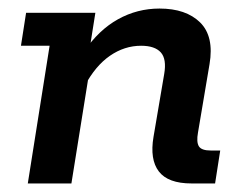

<svg xmlns="http://www.w3.org/2000/svg" viewBox="-20 -429 570 449"><path d="M45 0 96 -322H29L41 -399H203L184 -279L177 -309Q211 -359 256 -384Q301 -409 353 -409Q415 -409 448 -376.5Q481 -344 470 -279L443 -119Q439 -97 445 -87Q451 -77 473 -77H495L483 0H428Q373 0 351.5 -28Q330 -56 339 -109L364 -256Q370 -291 356 -306.5Q342 -322 310 -322Q271 -322 237 -298.5Q203 -275 178 -228L193 -287L147 0Z"/></svg>

Font: Rokkitt SemiBold
Style: Italic
Weight: 600
Italic angle: -9°
Designer: Vernon Adams
Foundry: Vernon Adams
Version: Version 3.103